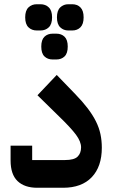

<svg xmlns="http://www.w3.org/2000/svg" viewBox="-20 -887 538 907"><path d="M156 0Q96 0 63 -31.5Q30 -63 30 -129V-199H132V-131H288Q330 -131 346.5 -147Q363 -163 363 -191Q363 -218 339 -250.5Q315 -283 258 -338L157 -437L248 -533L335 -443Q370 -407 394 -375.5Q418 -344 433 -314Q448 -284 454.5 -253.5Q461 -223 461 -189Q461 -100 413.5 -50Q366 0 278 0ZM303 -743Q280 -743 264.5 -758Q249 -773 249 -805Q249 -837 264.5 -852Q280 -867 303 -867H321Q345 -867 360 -852Q375 -837 375 -805Q375 -773 360 -758Q345 -743 321 -743ZM229 -606Q205 -606 190 -620.5Q175 -635 175 -667Q175 -699 190 -713.5Q205 -728 229 -728H246Q270 -728 285 -713.5Q300 -699 300 -667Q300 -635 285 -620.5Q270 -606 246 -606ZM154 -743Q130 -743 114.5 -758Q99 -773 99 -805Q99 -837 114.5 -852Q130 -867 154 -867H171Q195 -867 210.5 -852Q226 -837 226 -805Q226 -773 210.5 -758Q195 -743 171 -743Z"/></svg>

Font: IBM Plex Sans Arabic SemiBold
Style: Regular
Weight: 600
Designer: Mike Abbink, Paul van der Laan, Pieter van Rosmalen, Wael Morcos, Khajak Apelian
Foundry: Bold Monday
Version: Version 1.1